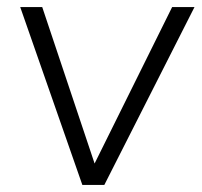

<svg xmlns="http://www.w3.org/2000/svg" viewBox="-20 -521 568 541"><path d="M212 0 37 -501H99L255 -35H234L465 -501H528L274 0Z"/></svg>

Font: Muli Light
Style: Italic
Weight: 300
Italic angle: -4.541°
Designer: Vernon Adams
Foundry: Vernon Adams
Version: Version 2.100; ttfautohint (v1.8.1.43-b0c9)